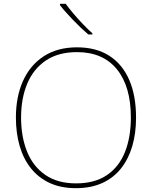

<svg xmlns="http://www.w3.org/2000/svg" viewBox="-20 -972 794 1002"><path d="M690 -358Q690 -277 670.5 -210Q651 -143 612 -93.5Q573 -44 514 -17Q455 10 376 10Q298 10 239.5 -17Q181 -44 141.5 -93.5Q102 -143 82.5 -210.5Q63 -278 63 -359Q63 -467 100 -549.5Q137 -632 208.5 -678.5Q280 -725 382 -725Q481 -725 549.5 -681.5Q618 -638 654 -556Q690 -474 690 -358ZM90 -359Q90 -259 121 -181.5Q152 -104 216 -59.5Q280 -15 377 -15Q475 -15 538.5 -58.5Q602 -102 632.5 -179.5Q663 -257 663 -358Q663 -521 590 -610.5Q517 -700 382 -700Q284 -700 219 -656Q154 -612 122 -535Q90 -458 90 -359ZM323 -952Q338 -931 362 -902.5Q386 -874 413 -846Q440 -818 462 -798V-792H441Q421 -809 400.5 -828.5Q380 -848 360.5 -868.5Q341 -889 323.5 -908.5Q306 -928 293 -945V-952Z"/></svg>

Font: Noto Sans Khmer Thin
Style: Regular
Weight: 250
Version: Version 2.003